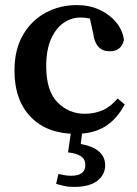

<svg xmlns="http://www.w3.org/2000/svg" viewBox="-20 -513 540 756"><path d="M278 14Q166 14 101.5 -52Q37 -118 37 -235Q37 -317 70 -374.5Q103 -432 159 -462.5Q215 -493 283 -493Q332 -493 372 -474.5Q412 -456 437.5 -425Q463 -394 468 -356Q458 -311 412 -311Q356 -311 347 -381L334 -440Q325 -442 315.5 -443Q306 -444 297 -444Q261 -444 230.5 -423Q200 -402 181 -359.5Q162 -317 162 -252Q162 -155 206.5 -110Q251 -65 314 -65Q350 -65 382 -78Q414 -91 443 -125L471 -102Q442 -46 395.5 -16Q349 14 278 14ZM248 87 261 -4H305L298 54Q344 62 369 83Q394 104 394 138Q394 175 363 199Q332 223 271 223Q249 223 232 219Q215 215 201 211L210 172Q223 175 235 177Q247 179 260 179Q316 179 316 137Q316 114 299 102.5Q282 91 248 87Z"/></svg>

Font: Source Serif 4 Semibold
Style: Regular
Weight: 600
Designer: Frank Grießhammer
Foundry: Adobe
Version: Version 4.005;hotconv 1.1.0;makeotfexe 2.6.0